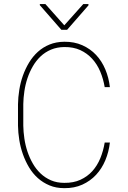

<svg xmlns="http://www.w3.org/2000/svg" viewBox="-20 -929 640 958"><path d="M528.3 -217.8Q522.9 -170.9 505.6 -129.4Q488.3 -87.9 459.5 -56.9Q430.7 -25.9 390.9 -7.8Q351.1 10.3 300.8 9.8Q259.8 9.8 227.1 -3.9Q194.3 -17.6 168.7 -40.5Q143.1 -63.5 124.8 -94.2Q106.4 -125 94.2 -159.7Q82 -194.3 76.2 -230.7Q70.3 -267.1 69.8 -302.2V-408.7Q70.3 -443.4 76.2 -480.2Q82 -517.1 94.2 -551.5Q106.4 -585.9 125 -616.7Q143.6 -647.5 168.9 -670.4Q194.3 -693.4 227.1 -706.8Q259.8 -720.2 300.8 -720.7Q350.6 -721.2 390.6 -703.4Q430.7 -685.5 459.5 -654.8Q488.3 -624 505.6 -582.5Q522.9 -541 528.3 -494.1H502.4Q495.6 -535.2 480.2 -571.8Q464.8 -608.4 439.9 -635.7Q415 -663.1 380.6 -679Q346.2 -694.8 300.8 -694.3Q264.2 -693.8 234.6 -681.4Q205.1 -668.9 182.6 -647.7Q160.2 -626.5 143.8 -598.1Q127.4 -569.8 116.9 -538.3Q106.4 -506.8 101.6 -473.6Q96.7 -440.4 96.2 -409.7V-302.2Q96.7 -271 101.6 -237.8Q106.4 -204.6 116.9 -173.1Q127.4 -141.6 143.6 -113.3Q159.7 -85 182.4 -63.5Q205.1 -42 234.4 -29.3Q263.7 -16.6 300.8 -16.6Q346.7 -16.1 381.3 -32Q416 -47.9 440.7 -75.2Q465.3 -102.5 480.5 -139.4Q495.6 -176.3 502.4 -217.8ZM300.8 -802.7 395.5 -908.7H421.4V-902.3L314.9 -780.3H286.1L178.7 -903.3V-908.7H206.5Z"/></svg>

Font: Roboto Mono Thin
Style: Regular
Weight: 250
Designer: Google
Version: Version 2.000985; 2015; ttfautohint (v1.3)